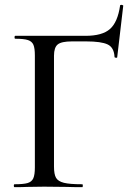

<svg xmlns="http://www.w3.org/2000/svg" viewBox="-20 -773 552 793"><path d="M40 -12Q77 -12 94 -17Q111 -22 117.5 -36.5Q124 -51 124 -81V-544Q124 -574 118 -588Q112 -602 95.5 -607.5Q79 -613 43 -613Q40 -613 40 -619Q40 -625 43 -625H333Q402 -625 434 -653Q466 -681 476 -750Q476 -753 481 -753Q484 -753 487 -751.5Q490 -750 489 -749L464 -536Q464 -534 458.5 -534.5Q453 -535 453 -538Q451 -577 424.5 -589.5Q398 -602 336 -602H277Q234 -602 218.5 -589.5Q203 -577 203 -543V-85Q203 -53 211.5 -38.5Q220 -24 244 -18Q268 -12 320 -12Q322 -12 322 -6Q322 0 320 0Q279 0 256 -1L162 -2L92 -1Q73 0 40 0Q37 0 37 -6Q37 -12 40 -12Z"/></svg>

Font: Cormorant SC Medium
Style: Regular
Weight: 500
Designer: Christian Thalmann (Catharsis Fonts)
Foundry: Catharsis Fonts
Version: Version 4.000